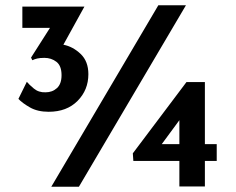

<svg xmlns="http://www.w3.org/2000/svg" viewBox="-20 -710 896 730"><path d="M165 -285Q123 -285 94 -301.5Q65 -318 50 -334L82 -399Q90 -389 108.5 -373.5Q127 -358 153 -359Q179 -359 196.5 -375Q214 -391 214 -424Q214 -460 194.5 -475Q175 -490 149 -490Q132 -490 121.5 -487.5Q111 -485 103 -481L98 -491L170 -604H65V-685H301L221 -540Q257 -533 286.5 -505Q316 -477 316 -428Q316 -368 275 -326.5Q234 -285 165 -285ZM687 -690 280 0H175L582 -690ZM804 -162V-98H759V-1H662V-98H487L485 -127L689 -398H759V-162ZM595 -162H662V-253Z"/></svg>

Font: Synthetic SemiBold
Style: Regular
Weight: 600
Designer: Santiago Orozco
Foundry: Typemade
Version: Version 2.000; ttfautohint (v1.8.4.7-5d5b)